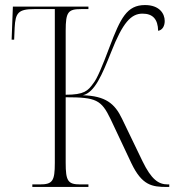

<svg xmlns="http://www.w3.org/2000/svg" viewBox="-20 -740 718 760"><path d="M108 0H330V-10H298C249 -10 240 -23 240 -96V-355C361 -355 381 -345 418 -268L500 -94C542 -6 582 0 640 0H650V-10H644C607 -10 579 -30 544 -102L463 -270C434 -331 397 -360 308 -363C355 -374 384 -444 420 -534C466 -651 499 -686 544 -686C584 -686 605 -665 606 -618C623 -621 632 -637 632 -657C632 -686 611 -720 554 -720C482 -720 457 -668 414 -555C384 -475 364 -428 350 -411C328 -380 313 -365 240 -365V-619C240 -693 250 -704 301 -704H330V-714H31L26 -583H36L38 -630C41 -689 52 -704 116 -704H197V-95C197 -23 188 -10 137 -10H108Z"/></svg>

Font: Noto Serif Display SemiCondensed ExtraLight
Style: Regular
Weight: 200
Width: 4
Designer: Monotype Design Team
Foundry: Monotype Imaging Inc.
Version: Version 2.009